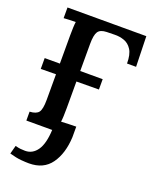

<svg xmlns="http://www.w3.org/2000/svg" viewBox="-168 -794 898 1117"><g transform="rotate(20 281.5 -235.5)"><path d="M52 0V-55Q93 -57 107.5 -76.5Q122 -96 122 -154V-312L28 -311V-378H122V-553Q122 -578 123 -601Q124 -624 126 -637Q109 -637 87 -636Q65 -635 52 -634V-700H540L545 -512H489Q489 -568 470.5 -597Q452 -626 423 -636Q394 -646 364 -645L315 -644Q276 -643 262 -622Q248 -601 248 -545V-378H387V-314L248 -313V-149Q248 -122 247 -98.5Q246 -75 244 -63Q263 -64 292 -65Q321 -66 337 -66V0Q332 102 286.5 165.5Q241 229 151 229Q131 229 101.5 226.5Q72 224 30 212L44 160Q62 165 76 166.5Q90 168 105 168Q151 168 179.5 127Q208 86 212 0Z"/></g></svg>

Font: Lora SemiBold
Style: Regular
Weight: 600
Designer: Olga Karpushina, Alexei Vanyashin (Cyrillic)
Foundry: Cyreal
Version: Version 3.011; ttfautohint (v1.8.4.7-5d5b)